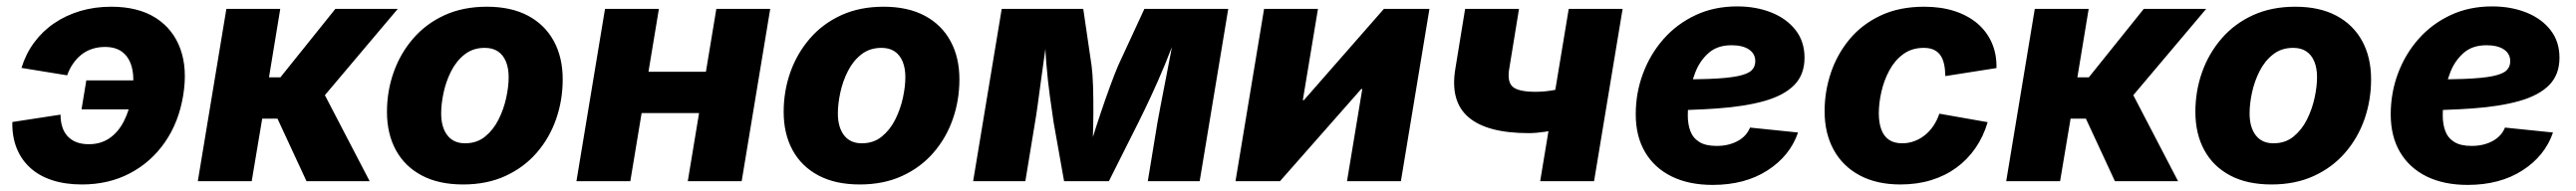

<svg xmlns="http://www.w3.org/2000/svg" viewBox="-20 -574 8145 605"><path d="M238.8 10.3Q186 10.3 144.5 -3.4Q103 -17.1 75 -43Q46.9 -68.8 32.5 -105.2Q18.1 -141.6 19 -187.5L171.4 -210.9Q171.4 -189.5 177 -171.9Q182.6 -154.3 194.1 -142.1Q205.6 -129.9 222.2 -123.5Q238.8 -117.2 261.2 -117.2Q298.3 -117.2 326.2 -136.2Q354 -155.3 371.8 -190.2Q389.6 -225.1 397.5 -272Q405.3 -318.4 398.7 -352.8Q392.1 -387.2 370.6 -406.2Q349.1 -425.3 312 -425.3Q290.5 -425.3 271.7 -419.2Q252.9 -413.1 238 -401.4Q223.1 -389.6 211.4 -373Q199.7 -356.4 192.4 -335.4L47.9 -358.9Q61.5 -403.3 87.9 -439.2Q114.3 -475.1 151.1 -500.2Q188 -525.4 233.6 -539.1Q279.3 -552.7 331.5 -552.7Q417 -552.7 472.4 -517.3Q527.8 -481.9 550.5 -418.7Q573.2 -355.5 559.1 -271Q545.4 -187 501.7 -123.8Q458 -60.5 390.9 -25.1Q323.7 10.3 238.8 10.3ZM393.6 -227.5H237.8L252.9 -319.3H408.7Z M605.5 0 695.8 -545.9H866.2L830.6 -329.1H866.7L1040.5 -545.9H1237.8L1007.3 -272.5L1148.9 0H949.2L857.4 -198.2H809.1L775.9 0Z M1444.3 10.3Q1367.2 10.3 1313.5 -18.3Q1259.8 -46.9 1231.7 -98.6Q1203.6 -150.4 1203.6 -219.7Q1203.6 -285.6 1224.9 -345.5Q1246.1 -405.3 1286.6 -452.1Q1327.1 -499 1385.7 -525.9Q1444.3 -552.7 1519.5 -552.7Q1596.2 -552.7 1649.7 -524.2Q1703.1 -495.6 1731.2 -443.8Q1759.3 -392.1 1759.3 -322.8Q1759.3 -256.8 1738.5 -197Q1717.8 -137.2 1677.2 -90.3Q1636.7 -43.5 1578.1 -16.6Q1519.5 10.3 1444.3 10.3ZM1450.7 -120.1Q1487.8 -120.1 1513.9 -141.4Q1540 -162.6 1556.4 -195.3Q1572.8 -228 1580.6 -263.9Q1588.4 -299.8 1588.4 -329.6Q1588.4 -358.4 1579.6 -379.4Q1570.8 -400.4 1554.2 -411.4Q1537.6 -422.4 1512.7 -422.4Q1475.6 -422.4 1449.2 -401.6Q1422.9 -380.9 1406.5 -348.4Q1390.1 -315.9 1382.6 -280.3Q1375 -244.6 1375 -214.8Q1375 -170.9 1394.5 -145.5Q1414.1 -120.1 1450.7 -120.1Z M2260.7 -346.7 2239.7 -215.8H1960L1981.4 -346.7ZM2063.5 -545.9 1973.1 0H1802.7L1893.1 -545.9ZM2415.5 -545.9 2325.2 0H2154.8L2245.1 -545.9Z M2698.7 10.3Q2621.6 10.3 2567.9 -18.3Q2514.2 -46.9 2486.1 -98.6Q2458 -150.4 2458 -219.7Q2458 -285.6 2479.2 -345.5Q2500.5 -405.3 2541 -452.1Q2581.5 -499 2640.1 -525.9Q2698.7 -552.7 2773.9 -552.7Q2850.6 -552.7 2904.1 -524.2Q2957.5 -495.6 2985.6 -443.8Q3013.7 -392.1 3013.7 -322.8Q3013.7 -256.8 2992.9 -197Q2972.2 -137.2 2931.6 -90.3Q2891.1 -43.5 2832.5 -16.6Q2773.9 10.3 2698.7 10.3ZM2705.1 -120.1Q2742.2 -120.1 2768.3 -141.4Q2794.4 -162.6 2810.8 -195.3Q2827.1 -228 2835 -263.9Q2842.8 -299.8 2842.8 -329.6Q2842.8 -358.4 2834 -379.4Q2825.2 -400.4 2808.6 -411.4Q2792 -422.4 2767.1 -422.4Q2730 -422.4 2703.6 -401.6Q2677.2 -380.9 2660.9 -348.4Q2644.5 -315.9 2637 -280.3Q2629.4 -244.6 2629.4 -214.8Q2629.4 -170.9 2648.9 -145.5Q2668.5 -120.1 2705.1 -120.1Z M3057.1 0 3147.5 -545.9H3405.3L3431.6 -366.2Q3435.1 -339.8 3436.3 -300.5Q3437.5 -261.2 3437.3 -216.8Q3437 -172.4 3435.5 -130.9Q3434.1 -89.4 3432.1 -58.1H3411.6Q3419.9 -89.4 3432.9 -130.9Q3445.8 -172.4 3460.7 -216.8Q3475.6 -261.2 3490 -300.5Q3504.4 -339.8 3515.6 -366.2L3598.6 -545.9H3863.8L3773.4 0H3609.4L3640.1 -187Q3644 -208.5 3650.6 -243.2Q3657.2 -277.8 3665.3 -319.1Q3673.3 -360.4 3681.2 -401.4Q3689 -442.4 3694.3 -476.6H3704.1Q3686 -423.8 3663.6 -369.6Q3641.1 -315.4 3618.9 -267.8Q3596.7 -220.2 3580.1 -187L3486.3 0H3344.7L3311.5 -187Q3306.2 -222.2 3299.6 -270.5Q3293 -318.8 3288.6 -372.3Q3284.2 -425.8 3284.2 -476.6H3294.4Q3288.6 -441.9 3283 -400.9Q3277.3 -359.9 3271.7 -319.1Q3266.1 -278.3 3261.5 -243.7Q3256.8 -209 3252.9 -187L3222.2 0Z M4409.7 0H4239.3L4287.6 -292H4284.2L4027.3 0H3886.7L3977.1 -545.9H4147.5L4099.6 -256.8H4103L4356 -545.9H4500Z M4814 -152.3Q4682.1 -152.3 4623.3 -202.9Q4564.5 -253.4 4582 -356.9L4612.8 -545.9H4783.2L4752.4 -356.9Q4745.1 -314.5 4763.7 -298.8Q4782.2 -283.2 4835.4 -283.2Q4867.7 -283.2 4902.8 -290.3Q4938 -297.4 4981.4 -311.5L4960 -180.7Q4945.3 -174.3 4919.4 -167.5Q4893.6 -160.6 4865 -156.5Q4836.4 -152.3 4814 -152.3ZM4850.1 0 4940.4 -545.9H5110.8L5020.5 0Z M5395.5 11.7Q5320.3 11.7 5265.9 -15.1Q5211.4 -42 5181.9 -92Q5152.3 -142.1 5152.3 -211.9Q5152.3 -279.8 5175.3 -341.3Q5198.2 -402.8 5240.5 -450.7Q5282.7 -498.5 5341.6 -526.1Q5400.4 -553.7 5473.1 -553.7Q5532.7 -553.7 5581.1 -534.4Q5629.4 -515.1 5657.7 -478.8Q5686 -442.4 5686 -391.1Q5686 -337.9 5653.8 -304.9Q5621.6 -272 5560.1 -254.4Q5498.5 -236.8 5410.6 -230.5Q5322.8 -224.1 5211.4 -224.1L5228 -321.8Q5323.2 -321.8 5382.8 -324Q5442.4 -326.2 5474.4 -332.8Q5506.3 -339.4 5518.3 -350.8Q5530.3 -362.3 5530.3 -379.9Q5530.3 -403.8 5510.5 -417.2Q5490.7 -430.7 5455.1 -430.7Q5410.6 -430.7 5383.1 -406.5Q5355.5 -382.3 5341.3 -346.4Q5327.1 -310.5 5322 -272.9Q5316.9 -235.4 5316.9 -208Q5316.9 -180.7 5325 -158.9Q5333 -137.2 5353 -124.5Q5373 -111.8 5408.2 -111.8Q5445.8 -111.8 5474.1 -127Q5502.4 -142.1 5513.7 -169.9L5665.5 -154.3Q5640.1 -80.1 5568.8 -34.2Q5497.6 11.7 5395.5 11.7Z M5989.3 10.3Q5914.1 10.3 5860.4 -18.6Q5806.6 -47.4 5778.1 -99.6Q5749.5 -151.9 5749.5 -221.7Q5749.5 -284.2 5769.3 -343.3Q5789.1 -402.3 5828.4 -449.7Q5867.7 -497.1 5926.8 -524.9Q5985.8 -552.7 6064.5 -552.7Q6117.2 -552.7 6159.7 -539.1Q6202.1 -525.4 6232.2 -500Q6262.2 -474.6 6278.1 -438.7Q6293.9 -402.8 6293 -358.4L6131.3 -333Q6130.9 -354.5 6127.2 -371.1Q6123.5 -387.7 6115.5 -399.2Q6107.4 -410.6 6094.5 -416.5Q6081.5 -422.4 6063 -422.4Q6025.4 -422.4 5998.3 -402.6Q5971.2 -382.8 5954.1 -350.8Q5937 -318.8 5929 -283Q5920.9 -247.1 5920.9 -214.8Q5920.9 -185.5 5928.7 -164.1Q5936.5 -142.6 5952.9 -131.3Q5969.2 -120.1 5995.1 -120.1Q6014.2 -120.1 6032 -126.5Q6049.8 -132.8 6065.2 -144.8Q6080.6 -156.7 6092.8 -174.3Q6105 -191.9 6112.3 -213.9L6265.1 -187Q6251.5 -141.1 6226.3 -104.7Q6201.2 -68.4 6166 -42.7Q6130.9 -17.1 6086.4 -3.4Q6042 10.3 5989.3 10.3Z M6323.7 0 6414.1 -545.9H6584.5L6548.8 -329.1H6585L6758.8 -545.9H6956.1L6725.6 -272.5L6867.2 0H6667.5L6575.7 -198.2H6527.3L6494.1 0Z M7162.6 10.3Q7085.4 10.3 7031.7 -18.3Q6978 -46.9 6950 -98.6Q6921.9 -150.4 6921.9 -219.7Q6921.9 -285.6 6943.1 -345.5Q6964.4 -405.3 7004.9 -452.1Q7045.4 -499 7104 -525.9Q7162.6 -552.7 7237.8 -552.7Q7314.5 -552.7 7367.9 -524.2Q7421.4 -495.6 7449.5 -443.8Q7477.5 -392.1 7477.5 -322.8Q7477.5 -256.8 7456.8 -197Q7436 -137.2 7395.5 -90.3Q7355 -43.5 7296.4 -16.6Q7237.8 10.3 7162.6 10.3ZM7168.9 -120.1Q7206.1 -120.1 7232.2 -141.4Q7258.3 -162.6 7274.7 -195.3Q7291 -228 7298.8 -263.9Q7306.6 -299.8 7306.6 -329.6Q7306.6 -358.4 7297.9 -379.4Q7289.1 -400.4 7272.5 -411.4Q7255.9 -422.4 7231 -422.4Q7193.8 -422.4 7167.5 -401.6Q7141.1 -380.9 7124.8 -348.4Q7108.4 -315.9 7100.8 -280.3Q7093.3 -244.6 7093.3 -214.8Q7093.3 -170.9 7112.8 -145.5Q7132.3 -120.1 7168.9 -120.1Z M7782.7 11.7Q7707.5 11.7 7653.1 -15.1Q7598.6 -42 7569.1 -92Q7539.6 -142.1 7539.6 -211.9Q7539.6 -279.8 7562.5 -341.3Q7585.4 -402.8 7627.7 -450.7Q7669.9 -498.5 7728.8 -526.1Q7787.6 -553.7 7860.4 -553.7Q7919.9 -553.7 7968.3 -534.4Q8016.6 -515.1 8044.9 -478.8Q8073.2 -442.4 8073.2 -391.1Q8073.2 -337.9 8041 -304.9Q8008.8 -272 7947.3 -254.4Q7885.7 -236.8 7797.9 -230.5Q7710 -224.1 7598.6 -224.1L7615.2 -321.8Q7710.4 -321.8 7770 -324Q7829.6 -326.2 7861.6 -332.8Q7893.6 -339.4 7905.5 -350.8Q7917.5 -362.3 7917.5 -379.9Q7917.5 -403.8 7897.7 -417.2Q7877.9 -430.7 7842.3 -430.7Q7797.9 -430.7 7770.3 -406.5Q7742.7 -382.3 7728.5 -346.4Q7714.4 -310.5 7709.2 -272.9Q7704.1 -235.4 7704.1 -208Q7704.1 -180.7 7712.2 -158.9Q7720.2 -137.2 7740.2 -124.5Q7760.3 -111.8 7795.4 -111.8Q7833 -111.8 7861.3 -127Q7889.6 -142.1 7900.9 -169.9L8052.7 -154.3Q8027.3 -80.1 7956.1 -34.2Q7884.8 11.7 7782.7 11.7Z"/></svg>

Font: Inter ExtraBold
Style: Italic
Weight: 800
Italic angle: -9.3988°
Designer: Rasmus Andersson
Foundry: rsms
Version: Version 4.001;git-66647c0bb